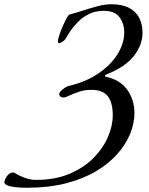

<svg xmlns="http://www.w3.org/2000/svg" viewBox="-141 -684 700 904"><path d="M-13 200Q-46 200 -71.5 197Q-97 194 -110 187Q-123 180 -120 170Q-114 150 -103 139Q-92 128 -79 128Q-75 128 -67 133Q-59 138 -46 144Q-32 151 -12.5 157Q7 163 29 163Q119 163 187 134Q255 105 300 59Q345 13 367.5 -40Q390 -93 390 -140Q390 -201 366.5 -231Q343 -261 290 -261Q258 -261 231 -252Q204 -243 185.5 -234Q167 -225 159 -225Q152 -225 147.5 -227Q143 -229 140.5 -232.5Q138 -236 138 -241Q138 -251 155 -264Q172 -277 185 -280Q262 -298 320.5 -337Q379 -376 411.5 -427.5Q444 -479 444 -532Q444 -572 422 -602.5Q400 -633 348 -633Q317 -633 293.5 -624.5Q270 -616 245 -598Q226 -582 207 -559.5Q188 -537 170 -505Q164 -494 152 -487Q140 -480 136 -480Q132 -480 132 -489Q132 -498 134 -505Q142 -531 150.5 -551.5Q159 -572 172 -597Q176 -605 180 -610.5Q184 -616 191 -617Q215 -623 248.5 -634Q282 -645 317.5 -654.5Q353 -664 383 -664Q435 -664 467.5 -646.5Q500 -629 515 -599Q530 -569 530 -530Q530 -472 489 -420Q448 -368 359 -333Q355 -332 353.5 -328Q352 -324 356 -323Q424 -309 458 -261.5Q492 -214 492 -152Q492 -104 472 -54.5Q452 -5 412 40.5Q372 86 311.5 122Q251 158 170 179Q89 200 -13 200Z"/></svg>

Font: EB Garamond
Style: Italic
Weight: 400
Italic angle: -17.2°
Designer: Georg Duffner and Octavio Pardo
Foundry: Georg Duffner
Version: Version 1.001